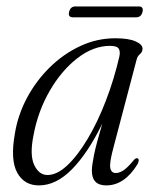

<svg xmlns="http://www.w3.org/2000/svg" viewBox="-20 -554 470 582"><path d="M324.5 -109Q311.5 -61.5 314.2 -45.5Q317 -29.5 331 -29.5Q341.5 -29.5 354 -37.5Q366.5 -45.5 385 -68Q391.5 -76 397 -74Q404 -71 397 -56.5Q357.5 8 302 8Q258.5 8 258.5 -36.5Q258.5 -52.5 265 -84.5Q271.5 -116.5 290 -179Q246.5 -90 198.2 -41Q150 8 98 8Q53.5 8 32.2 -30.5Q11 -69 25 -148.5Q34 -205 61.5 -256.8Q89 -308.5 130.2 -349.2Q171.5 -390 222.5 -414Q273.5 -438 329.5 -438Q370 -438 391.2 -428.5Q412.5 -419 412 -406Q412 -396.5 404.2 -390Q396.5 -383.5 394 -373ZM81.5 -143.5Q69.5 -84 83.8 -53.8Q98 -23.5 124 -23.5Q153 -23.5 184.5 -53.2Q216 -83 246.2 -134Q276.5 -185 301.2 -249.5Q326 -314 342 -383.5Q345 -399 339.5 -407Q334 -415 313.5 -415Q263 -415 214.8 -377.8Q166.5 -340.5 130.8 -278.8Q95 -217 81.5 -143.5ZM189.5 -518Q193.5 -534.5 208.5 -534.5H400.5Q416 -534.5 412 -518Q408 -501.5 393 -501.5H201Q185.5 -501.5 189.5 -518Z"/></svg>

Font: Fraunces 144pt S050 Light
Style: Italic
Weight: 300
Italic angle: -16°
Version: Version 1.000; ttfautohint (v1.8.3)